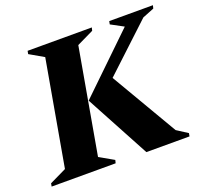

<svg xmlns="http://www.w3.org/2000/svg" viewBox="-145 -796 995 933"><g transform="rotate(-20 352.0 -330.0)"><path d="M-30 0 -27 -16 60 -58 156 -602 83 -644 86 -660H418L414 -644L327 -602L231 -58L305 -16L301 0ZM460 0 282 -331 570 -609 505 -644 508 -660H734L730 -644L670 -620L429 -395L630 -52L686 -16L683 0Z"/></g></svg>

Font: Spectral ExtraBold
Style: Italic
Weight: 800
Italic angle: -10°
Designer: Jean-Baptiste Levee
Foundry: Production Type
Version: Version 2.001